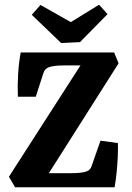

<svg xmlns="http://www.w3.org/2000/svg" viewBox="-20 -796 559 816"><path d="M44 0 18 -45 331 -532 348 -518H253Q231 -518 214 -516Q197 -514 187 -510Q171 -504 165 -487L132 -385H56Q54 -432 57 -481Q60 -530 68 -573H465L484 -527L175 -40L150 -60H283Q306 -60 322.5 -62Q339 -64 349 -68Q365 -74 370 -92L407 -198L481 -188Q482 -163 480.5 -129.5Q479 -96 475.5 -62Q472 -28 467 0ZM437 -736 320 -617 240 -613 115 -733 152 -775 281 -702 401 -776Z"/></svg>

Font: Yrsa
Style: Regular
Weight: 400
Designer: Anna Giedrys (Yrsa+Rasa design), David Brezina (Yrsa art-direction, Rasa art-direction, design)
Foundry: Rosetta Type Foundry
Version: Version 2.004